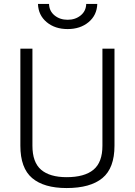

<svg xmlns="http://www.w3.org/2000/svg" viewBox="-20 -941 682 971"><path d="M83 -204V-695H144V-204Q144 -120 188 -82.5Q232 -45 317 -45Q407 -45 452.5 -82.5Q498 -120 498 -204V-695H559V-204Q559 -91 498 -40.5Q437 10 317 10Q202 10 142.5 -40.5Q83 -91 83 -204ZM172 -921H228Q229 -885 256 -863Q283 -841 322 -841Q361 -841 388 -863Q415 -885 416 -921H472Q470 -864 428 -829Q386 -794 322 -794Q258 -794 216 -829Q174 -864 172 -921Z"/></svg>

Font: Cairo Light
Style: Regular
Weight: 300
Designer: Mohamed Gaber, Accademia di Belle Arti di Urbino and others
Foundry: Kief Type Foundry, Accademia di Belle Arti di Urbino and others
Version: Version 3.011